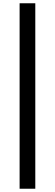

<svg xmlns="http://www.w3.org/2000/svg" viewBox="-20 -871 336 1175"><path d="M100 284H196V-851H100Z"/></svg>

Font: Source Han Sans KR
Style: Bold
Weight: 700
Designer: Ryoko NISHIZUKA 西塚涼子 (kana, bopomofo & ideographs); Paul D. Hunt (Latin, Greek & Cyrillic); Sandoll Communications 산돌커뮤니
Foundry: Adobe
Version: Version 2.004;hotconv 1.0.118;makeotfexe 2.5.65603